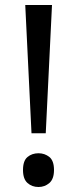

<svg xmlns="http://www.w3.org/2000/svg" viewBox="-20 -734 309 768"><path d="M163 -201H106L81 -714H188ZM72 -54Q72 -91 90 -106Q108 -121 134 -121Q159 -121 177.5 -106Q196 -91 196 -54Q196 -18 177.5 -2Q159 14 134 14Q108 14 90 -2Q72 -18 72 -54Z"/></svg>

Font: Noto Sans Takri
Style: Regular
Weight: 400
Designer: Monotype Design Team
Foundry: Monotype Imaging Inc.
Version: Version 2.003; ttfautohint (v1.8.4.7-5d5b)